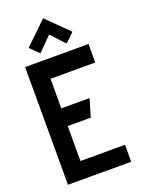

<svg xmlns="http://www.w3.org/2000/svg" viewBox="-170 -997 792 1073"><g transform="rotate(-20 226.5 -461.0)"><path d="M357 -795 229 -922 96 -794 148 -743 229 -825 304 -744ZM41 0H417V-101H152V-309H289L320 -414H152V-590H418V-700H41Z"/></g></svg>

Font: Advent Pro Expanded
Style: Bold
Weight: 700
Width: 7
Designer: VivaRado, Andreas Kalpakidis
Foundry: VivaRado, Andreas Kalpakidis
Version: Version 3.000